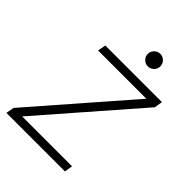

<svg xmlns="http://www.w3.org/2000/svg" viewBox="-204 -753 844 844"><g transform="rotate(45 218.0 -331.0)"><path d="M-8 0 -1 -38 383 -479H83L90 -517H442L436 -479L52 -38H362L356 0ZM287 -584Q271 -584 259.5 -595.5Q248 -607 248 -623Q248 -639 259.5 -650.5Q271 -662 287 -662Q303 -662 314.5 -650.5Q326 -639 326 -623Q326 -607 314.5 -595.5Q303 -584 287 -584Z"/></g></svg>

Font: DM Sans 11pt ExtraLight
Style: Italic
Weight: 250
Italic angle: -10°
Version: Version 4.004;gftools[0.9.30]